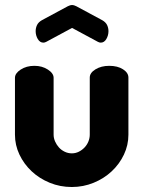

<svg xmlns="http://www.w3.org/2000/svg" viewBox="-20 -740 575 770"><path d="M268 10Q221 10 179.5 -7Q138 -24 107 -53Q76 -82 58 -120Q40 -158 40 -200V-428Q40 -446 63 -461Q86 -476 118 -476Q149 -476 172 -461Q195 -446 195 -428V-200Q195 -186 201 -172.5Q207 -159 216.5 -148.5Q226 -138 239.5 -131.5Q253 -125 268 -125Q283 -125 296 -131.5Q309 -138 319 -148.5Q329 -159 334.5 -172.5Q340 -186 340 -200V-429Q340 -448 363 -462Q386 -476 418 -476Q452 -476 473.5 -462Q495 -448 495 -429V-200Q495 -158 477 -120Q459 -82 428 -53Q397 -24 355.5 -7Q314 10 268 10ZM165 -572Q159 -569 154 -569Q140 -569 131.5 -583.5Q123 -598 123 -615Q123 -628 128.5 -639.5Q134 -651 148 -659L252 -715Q262 -720 269 -720Q276 -720 286 -715L390 -659Q404 -651 409.5 -639.5Q415 -628 415 -615Q415 -598 406.5 -583.5Q398 -569 384 -569Q379 -569 373 -572L269 -628Z"/></svg>

Font: AkaAcidDosis
Style: ExtraBold
Weight: 800
Designer: Edgar Tolentino, Pablo Impallari, Igino Marini, Aka-Acid
Foundry: Edgar Tolentino, Pablo Impallari, Igino Marini, Aka-Acid
Version: Version 1.007